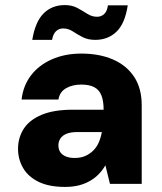

<svg xmlns="http://www.w3.org/2000/svg" viewBox="-20 -724 637 756"><path d="M236 12Q173 12 132 -8Q91 -28 71 -62.5Q51 -97 51 -138Q51 -182 73.5 -217Q96 -252 144 -272Q192 -292 266 -292H388Q388 -326 379.5 -348Q371 -370 351.5 -380.5Q332 -391 300 -391Q265 -391 240 -376.5Q215 -362 210 -332H65Q71 -386 101.5 -426.5Q132 -467 183.5 -490Q235 -513 300 -513Q372 -513 425.5 -489.5Q479 -466 508.5 -421Q538 -376 538 -309V0H413L395 -73Q384 -54 369 -38.5Q354 -23 334 -11.5Q314 0 290 6Q266 12 236 12ZM274 -102Q298 -102 316 -110Q334 -118 347.5 -131.5Q361 -145 369 -163.5Q377 -182 381 -204H284Q259 -204 242.5 -197.5Q226 -191 218 -179Q210 -167 210 -152Q210 -135 218 -124Q226 -113 240.5 -107.5Q255 -102 274 -102ZM355 -567Q326 -567 305 -578Q284 -589 266.5 -600.5Q249 -612 228 -612Q212 -612 200.5 -601Q189 -590 185 -567H107Q119 -639 152 -671.5Q185 -704 235 -704Q264 -704 285 -692.5Q306 -681 324 -669.5Q342 -658 362 -658Q379 -658 390.5 -669Q402 -680 405 -703H483Q472 -631 438.5 -599Q405 -567 355 -567Z"/></svg>

Font: DM Sans 18pt Black
Style: Regular
Weight: 900
Designer: Colophon Foundry, Jonny Pinhorn
Foundry: Colophon Foundry
Version: Version 4.004;gftools[0.9.30]